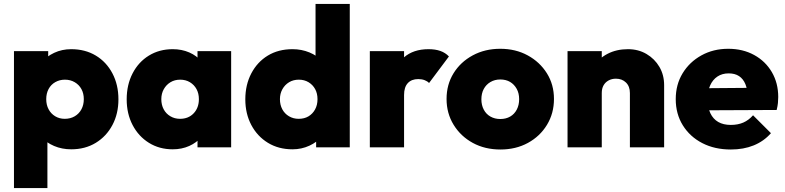

<svg xmlns="http://www.w3.org/2000/svg" viewBox="-20 -749 3991 976"><path d="M342 10Q295 10 255 -7Q215 -24 189 -53.5Q163 -83 157 -122V-360Q163 -399 189.5 -430.5Q216 -462 255.5 -480.5Q295 -499 342 -499Q413 -499 467 -466.5Q521 -434 551.5 -376Q582 -318 582 -244Q582 -171 551.5 -113.5Q521 -56 467 -23Q413 10 342 10ZM51 207V-489H225V-366L196 -248L221 -129V207ZM309 -145Q338 -145 360 -158Q382 -171 394 -193.5Q406 -216 406 -245Q406 -274 394 -296Q382 -318 360 -331Q338 -344 310 -344Q283 -344 261 -331.5Q239 -319 227 -296.5Q215 -274 215 -245Q215 -216 227 -193.5Q239 -171 260.5 -158Q282 -145 309 -145Z M858 10Q790 10 737 -23Q684 -56 654 -113.5Q624 -171 624 -244Q624 -318 654 -376Q684 -434 737 -466.5Q790 -499 858 -499Q904 -499 942 -482.5Q980 -466 1004.5 -436Q1029 -406 1034 -368V-122Q1029 -83 1004.5 -53.5Q980 -24 942 -7Q904 10 858 10ZM895 -145Q938 -145 964.5 -173Q991 -201 991 -245Q991 -274 979 -296Q967 -318 945.5 -331Q924 -344 896 -344Q868 -344 846.5 -331Q825 -318 812.5 -295.5Q800 -273 800 -245Q800 -216 812 -193.5Q824 -171 846 -158Q868 -145 895 -145ZM984 0V-131L1009 -251L984 -369V-489H1155V0Z M1467 10Q1396 10 1342 -23Q1288 -56 1257.5 -113.5Q1227 -171 1227 -244Q1227 -318 1257.5 -376Q1288 -434 1341.5 -466.5Q1395 -499 1467 -499Q1513 -499 1553 -482.5Q1593 -466 1620 -436Q1647 -406 1652 -368V-129Q1647 -91 1620 -59Q1593 -27 1553 -8.5Q1513 10 1467 10ZM1498 -145Q1527 -145 1548 -157.5Q1569 -170 1581.5 -192.5Q1594 -215 1594 -245Q1594 -274 1582 -296Q1570 -318 1548.5 -331Q1527 -344 1499 -344Q1471 -344 1449.5 -331Q1428 -318 1415.5 -295.5Q1403 -273 1403 -245Q1403 -216 1415 -193.5Q1427 -171 1449 -158Q1471 -145 1498 -145ZM1758 0H1587V-131L1612 -251L1584 -369V-729H1758Z M1860 0V-489H2034V0ZM2034 -266 1956 -332Q1985 -415 2033 -457Q2081 -499 2158 -499Q2193 -499 2218.5 -490Q2244 -481 2262 -462L2161 -327Q2153 -336 2138.5 -341.5Q2124 -347 2106 -347Q2072 -347 2053 -326.5Q2034 -306 2034 -266Z M2524 11Q2445 11 2383.5 -22.5Q2322 -56 2286 -114.5Q2250 -173 2250 -246Q2250 -319 2285.5 -376.5Q2321 -434 2383 -467.5Q2445 -501 2523 -501Q2601 -501 2662.5 -467.5Q2724 -434 2760 -376.5Q2796 -319 2796 -246Q2796 -173 2760.5 -114.5Q2725 -56 2663.5 -22.5Q2602 11 2524 11ZM2523 -144Q2552 -144 2573.5 -156.5Q2595 -169 2607 -192Q2619 -215 2619 -245Q2619 -275 2606.5 -297.5Q2594 -320 2573 -332.5Q2552 -345 2523 -345Q2495 -345 2473 -332Q2451 -319 2439 -296.5Q2427 -274 2427 -244Q2427 -215 2439 -192Q2451 -169 2473 -156.5Q2495 -144 2523 -144Z M3182 0V-276Q3182 -310 3162 -329.5Q3142 -349 3111 -349Q3090 -349 3073.5 -340Q3057 -331 3048 -315Q3039 -299 3039 -276L2971 -308Q2971 -367 2997 -409.5Q3023 -452 3068.5 -475.5Q3114 -499 3172 -499Q3225 -499 3266.5 -474.5Q3308 -450 3332 -409Q3356 -368 3356 -316V0ZM2865 0V-489H3039V0Z M3695 11Q3613 11 3550 -21.5Q3487 -54 3451 -112Q3415 -170 3415 -245Q3415 -319 3450 -376.5Q3485 -434 3545.5 -467.5Q3606 -501 3682 -501Q3756 -501 3813.5 -469.5Q3871 -438 3903.5 -382.5Q3936 -327 3936 -256Q3936 -241 3934.5 -225.5Q3933 -210 3928 -190L3497 -188V-300L3859 -303L3781 -254Q3780 -295 3769 -321.5Q3758 -348 3737 -362Q3716 -376 3684 -376Q3651 -376 3627 -360Q3603 -344 3590 -315Q3577 -286 3577 -245Q3577 -203 3591 -173.5Q3605 -144 3631 -129Q3657 -114 3695 -114Q3731 -114 3758.5 -126Q3786 -138 3808 -163L3899 -72Q3863 -31 3811.5 -10Q3760 11 3695 11Z"/></svg>

Font: Outfit ExtraBold
Style: Regular
Weight: 800
Designer: Rodrigo Fuenzalida
Foundry: fragTYPE
Version: Version 1.100;gftools[0.9.27]